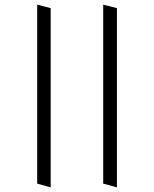

<svg xmlns="http://www.w3.org/2000/svg" viewBox="-20 -790 663 826"><path d="M483 -755V16L424 0V-770ZM198 -755V16L140 0V-770Z"/></svg>

Font: Palanquin ExtraLight
Style: Regular
Weight: 275
Designer: Pria Ravichandran
Version: Version 1.001